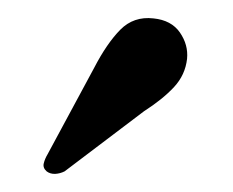

<svg xmlns="http://www.w3.org/2000/svg" viewBox="-20 -708 260 214"><path d="M85 -632.5Q99 -659.5 114 -674.8Q129 -690 151 -687.5Q171 -685.5 180.5 -671.8Q190 -658 188.5 -642.5Q186.5 -624.5 174 -611Q161.5 -597.5 140.5 -584L52 -517Q47 -514.5 41.5 -514.2Q36 -514 32 -517Q27.5 -521 28.8 -526Q30 -531 33 -536Z"/></svg>

Font: Fraunces 36pt
Style: Regular
Weight: 400
Version: Version 1.000;[b76b70a41]